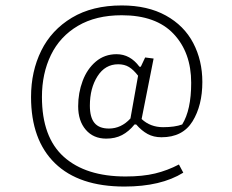

<svg xmlns="http://www.w3.org/2000/svg" viewBox="-20 -626 853 705"><path d="M94 -270Q94 -364 131.5 -440Q169 -516 244 -561Q319 -606 427 -606Q522 -606 589 -569Q656 -532 689.5 -468Q723 -404 723 -325Q723 -239 687 -180.5Q651 -122 573 -122Q544 -122 522 -134Q500 -146 480 -169H474Q453 -143 428 -130Q403 -117 370 -117Q323 -117 295 -149.5Q267 -182 267 -236Q267 -285 283.5 -329Q300 -373 332 -400Q364 -427 408 -427Q458 -427 492 -381H497L513 -415L544 -411L500 -189Q532 -159 579 -159Q622 -159 649 -169Q682 -222 682 -322Q682 -433 617.5 -501.5Q553 -570 427 -570Q332 -570 266 -531Q200 -492 167 -424Q134 -356 134 -270Q134 -122 214.5 -50Q295 22 441 22Q504 22 549.5 11Q595 0 637 -22L653 8Q571 59 437 59Q270 59 182 -26.5Q94 -112 94 -270ZM459 -191 487 -348Q470 -370 453.5 -380Q437 -390 414 -390Q366 -390 338 -346Q310 -302 310 -238Q310 -195 327 -174.5Q344 -154 380 -154Q425 -154 459 -191Z"/></svg>

Font: Athiti Light
Style: Regular
Weight: 300
Designer: CadsonDemak Team
Foundry: CadsonDemak
Version: Version 1.033